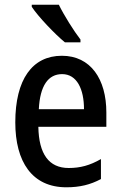

<svg xmlns="http://www.w3.org/2000/svg" viewBox="-20 -786 513 816"><path d="M230 -766H115V-757C141 -717 214 -640 256 -606H322V-618C294 -654 252 -721 230 -766ZM243 -549C117 -549 45 -448 45 -266C45 -99 116 10 262 10C319 10 364 -1 409 -25V-110C362 -83 321 -72 272 -72C188 -72 145 -131 143 -247H432V-308C432 -450 365 -549 243 -549ZM244 -471C307 -471 337 -407 337 -322H145C150 -422 185 -471 244 -471Z"/></svg>

Font: Noto Sans Thai Looped Condensed Medium
Style: Regular
Weight: 500
Width: 3
Designer: Sasikarn Vongin, Ben Mitchell
Foundry: The Fontpad Ltd
Version: Version 1.001